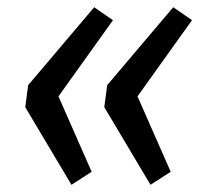

<svg xmlns="http://www.w3.org/2000/svg" viewBox="-20 -553 569 532"><path d="M293 -497 142 -286 234 -77 178 -41 50 -256 58 -317 241 -533ZM512 -497 361 -286 453 -77 397 -41 269 -256 277 -317 460 -533Z"/></svg>

Font: Fira Sans Condensed
Style: Italic
Weight: 400
Width: 3
Italic angle: -8°
Designer: bBox Type GmbH & Carrois Corporate GbR & Edenspiekermann AG
Foundry: bBox Type GmbH & Carrois Corporate GbR & Edenspiekermann AG
Version: Version 4.301